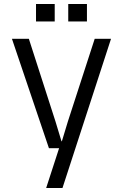

<svg xmlns="http://www.w3.org/2000/svg" viewBox="-20 -755 618 965"><path d="M125 -560 259 -144 289 -45H291L321 -144L456 -560H538L294 190H212L277 -10H226L40 -560ZM161 -735H255V-647H161ZM323 -735H417V-647H323Z"/></svg>

Font: TASA Explorer VF
Style: Regular
Weight: 400
Designer: Weizhong Zhang
Foundry: Local Remote
Version: Version 1.000;Glyphs 3.2 (3192)